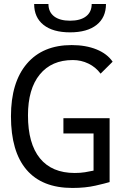

<svg xmlns="http://www.w3.org/2000/svg" viewBox="-20 -928 626 958"><path d="M341.3 9.8Q189.9 9.8 112.3 -81.1Q34.7 -171.9 34.7 -347.7Q34.7 -517.1 114 -610.1Q193.4 -703.1 337.4 -703.1Q408.2 -703.1 461.7 -681.4Q515.1 -659.7 542 -620.1L481.9 -560.5Q457.5 -593.3 421.1 -610.8Q384.8 -628.4 343.3 -628.4Q237.3 -628.4 178.5 -556.4Q119.6 -484.4 119.6 -352.5Q119.6 -211.4 179.2 -138.2Q238.8 -64.9 353 -64.9Q380.4 -64.9 403.8 -68.6Q427.2 -72.3 446.8 -76.7V-262.2H296.4V-338.4H526.9V-19.5Q506.3 -13.2 456.1 -1.7Q405.8 9.8 341.3 9.8ZM329.6 -766.6Q244.1 -766.6 197.3 -803.7Q150.4 -840.8 150.4 -908.2H221.7Q221.7 -868.2 250 -846.4Q278.3 -824.7 329.6 -824.7Q380.9 -824.7 409.2 -846.4Q437.5 -868.2 437.5 -908.2H508.8Q508.8 -840.8 461.9 -803.7Q415 -766.6 329.6 -766.6Z"/></svg>

Font: Cascadia Code PL SemiLight
Style: Regular
Weight: 350
Monospace: yes
Designer: Aaron Bell
Foundry: Saja Typeworks
Version: Version 2404.023; ttfautohint (v1.8.4)